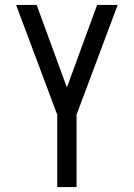

<svg xmlns="http://www.w3.org/2000/svg" viewBox="-20 -540 540 775"><path d="M211 215V-77L45 -520H128L250 -187L372 -520H455L289 -77V215Z"/></svg>

Font: Iosevka Fuck
Style: Regular
Weight: 400
Monospace: yes
Designer: Belleve Invis
Foundry: Belleve Invis
Version: Version 28.0.7; ttfautohint (v1.8.3)